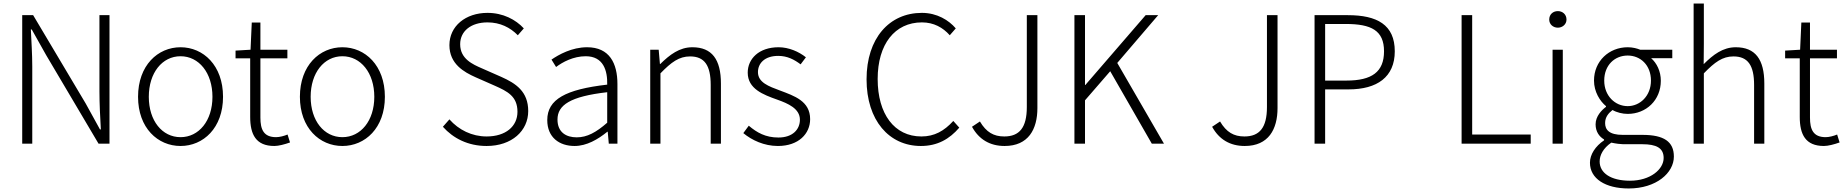

<svg xmlns="http://www.w3.org/2000/svg" viewBox="-20 -815 10467 1089"><path d="M106 0H163V-437C163 -510 158 -578 155 -648H160L242 -502L539 0H601V-729H544V-297C544 -226 548 -153 552 -81H547L466 -228L168 -729H106Z M1004 13C1133 13 1245 -89 1245 -266C1245 -444 1133 -547 1004 -547C875 -547 763 -444 763 -266C763 -89 875 13 1004 13ZM1004 -37C900 -37 824 -130 824 -266C824 -402 900 -496 1004 -496C1108 -496 1185 -402 1185 -266C1185 -130 1108 -37 1004 -37Z M1536 13C1560 13 1594 4 1625 -7L1611 -52C1592 -44 1566 -37 1546 -37C1475 -37 1457 -81 1457 -148V-484H1610V-533H1457V-687H1408L1401 -533L1316 -528V-484H1399V-152C1399 -53 1431 13 1536 13Z M1922 13C2051 13 2163 -89 2163 -266C2163 -444 2051 -547 1922 -547C1793 -547 1681 -444 1681 -266C1681 -89 1793 13 1922 13ZM1922 -37C1818 -37 1742 -130 1742 -266C1742 -402 1818 -496 1922 -496C2026 -496 2103 -402 2103 -266C2103 -130 2026 -37 1922 -37Z M2740 13C2883 13 2976 -73 2976 -185C2976 -296 2906 -342 2823 -379L2714 -427C2661 -450 2590 -481 2590 -564C2590 -639 2652 -688 2745 -688C2817 -688 2874 -659 2917 -615L2951 -654C2905 -704 2833 -742 2745 -742C2621 -742 2529 -667 2529 -559C2529 -452 2612 -406 2677 -377L2786 -329C2858 -297 2915 -269 2915 -181C2915 -98 2848 -41 2740 -41C2657 -41 2582 -78 2529 -138L2492 -96C2550 -31 2634 13 2740 13Z M3239 13C3307 13 3371 -24 3425 -68H3427L3433 0H3482V-338C3482 -456 3437 -547 3310 -547C3223 -547 3149 -505 3108 -477L3134 -435C3171 -463 3232 -496 3302 -496C3403 -496 3426 -414 3424 -335C3189 -308 3084 -252 3084 -134C3084 -35 3153 13 3239 13ZM3251 -36C3192 -36 3142 -64 3142 -137C3142 -219 3214 -268 3424 -292V-119C3361 -64 3310 -36 3251 -36Z M3668 0H3726V-399C3788 -463 3832 -495 3894 -495C3976 -495 4011 -444 4011 -333V0H4069V-341C4069 -478 4018 -547 3907 -547C3834 -547 3779 -505 3725 -452H3723L3716 -533H3668Z M4392 13C4510 13 4575 -57 4575 -139C4575 -242 4485 -271 4403 -302C4341 -325 4279 -347 4279 -406C4279 -454 4315 -498 4394 -498C4446 -498 4485 -477 4521 -450L4551 -490C4511 -522 4454 -547 4396 -547C4284 -547 4221 -481 4221 -403C4221 -311 4309 -278 4388 -250C4450 -228 4517 -199 4517 -136C4517 -81 4476 -35 4395 -35C4322 -35 4273 -63 4227 -102L4196 -60C4244 -20 4314 13 4392 13Z M5203 13C5297 13 5365 -26 5421 -91L5387 -129C5335 -72 5280 -41 5206 -41C5053 -41 4958 -168 4958 -367C4958 -564 5055 -688 5209 -688C5276 -688 5328 -659 5367 -615L5401 -654C5362 -700 5295 -742 5209 -742C5024 -742 4895 -598 4895 -365C4895 -132 5023 13 5203 13Z M5678 13C5813 13 5864 -82 5864 -202V-729H5804V-208C5804 -91 5762 -41 5676 -41C5616 -41 5574 -65 5538 -126L5493 -96C5532 -25 5594 13 5678 13Z M6074 0H6134V-246L6277 -411L6513 0H6582L6317 -458L6549 -729H6478L6136 -333H6134V-729H6074Z M7040 13C7175 13 7226 -82 7226 -202V-729H7166V-208C7166 -91 7124 -41 7038 -41C6978 -41 6936 -65 6900 -126L6855 -96C6894 -25 6956 13 7040 13Z M7436 0H7496V-308H7629C7791 -308 7891 -378 7891 -524C7891 -675 7790 -729 7625 -729H7436ZM7496 -358V-679H7613C7758 -679 7830 -642 7830 -524C7830 -407 7761 -358 7617 -358Z M8270 0H8662V-52H8330V-729H8270Z M8786 0H8844V-533H8786ZM8816 -658C8842 -658 8865 -677 8865 -704C8865 -734 8842 -752 8816 -752C8789 -752 8767 -734 8767 -704C8767 -677 8789 -658 8816 -658Z M9218 254C9374 254 9474 166 9474 73C9474 -12 9417 -50 9296 -50H9184C9107 -50 9084 -79 9084 -117C9084 -151 9103 -173 9126 -191C9150 -177 9183 -169 9212 -169C9317 -169 9400 -247 9400 -357C9400 -411 9377 -457 9345 -485H9465V-533H9283C9266 -540 9241 -547 9212 -547C9107 -547 9021 -469 9021 -358C9021 -294 9055 -241 9089 -213V-209C9065 -191 9030 -156 9030 -110C9030 -68 9051 -40 9078 -24V-19C9029 14 8998 61 8998 108C8998 198 9085 254 9218 254ZM9212 -213C9141 -213 9079 -271 9079 -358C9079 -446 9139 -500 9212 -500C9284 -500 9344 -446 9344 -358C9344 -271 9282 -213 9212 -213ZM9225 210C9116 210 9053 166 9053 101C9053 65 9073 26 9119 -6C9146 0 9174 3 9186 3H9295C9374 3 9416 24 9416 81C9416 145 9341 210 9225 210Z M9586 0H9644V-399C9706 -463 9750 -495 9812 -495C9894 -495 9929 -444 9929 -333V0H9987V-341C9987 -478 9936 -547 9825 -547C9752 -547 9697 -505 9643 -451L9644 -567V-795H9586Z M10325 13C10349 13 10383 4 10414 -7L10400 -52C10381 -44 10355 -37 10335 -37C10264 -37 10246 -81 10246 -148V-484H10399V-533H10246V-687H10197L10190 -533L10105 -528V-484H10188V-152C10188 -53 10220 13 10325 13Z"/></svg>

Font: Noto Sans CJK JP Light
Style: Regular
Weight: 300
Designer: Ryoko NISHIZUKA (kana & ideographs); Paul D. Hunt (Latin, Greek & Cyrillic); Wenlong ZHANG (bopomofo); Sandoll Communica
Foundry: Adobe Systems Incorporated
Version: Version 1.004;PS 1.004;hotconv 1.0.82;makeotf.lib2.5.63406